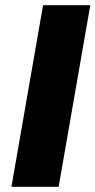

<svg xmlns="http://www.w3.org/2000/svg" viewBox="-20 -720 368 740"><path d="M24 0H206L328 -700H146Z"/></svg>

Font: Fixel Display 20240404 ExBold
Style: Italic
Weight: 800
Italic angle: -10°
Designer: AlfaBravo + MacPaw
Foundry: Kyrylo Tkachov, Marchela Mozhyna, Serhii Makarenko, Maria Weinstein, Zakhar Kryvoshyya
Version: Version 1.211;Glyphs 3.2 (3225)